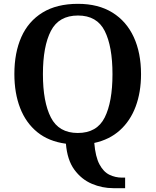

<svg xmlns="http://www.w3.org/2000/svg" viewBox="-20 -745 812 1002"><path d="M571 237Q513 237 459 214Q405 191 368 140.5Q331 90 324 5Q234 -7 174.5 -55.5Q115 -104 85 -181.5Q55 -259 55 -359Q55 -470 91.5 -552Q128 -634 202 -679.5Q276 -725 387 -725Q493 -725 566.5 -679.5Q640 -634 678 -551.5Q716 -469 716 -358Q716 -264 688 -189Q660 -114 605.5 -65Q551 -16 472 1Q478 73 499 112.5Q520 152 551 167Q582 182 617 182H633V237ZM386 -51Q486 -51 526.5 -132Q567 -213 567 -358Q567 -503 526.5 -583.5Q486 -664 387 -664Q287 -664 245.5 -583.5Q204 -503 204 -358Q204 -213 245.5 -132Q287 -51 386 -51Z"/></svg>

Font: Noto Naskh Arabic SemiBold
Style: Regular
Weight: 600
Designer: Monotype Design Team, David Williams, Mohamad Dakak and Nizar Qandah
Foundry: Monotype Imaging Inc.
Version: Version 2.016